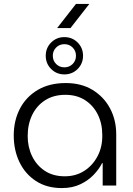

<svg xmlns="http://www.w3.org/2000/svg" viewBox="-20 -945 678 978"><path d="M295 13Q218 13 163 -23Q108 -59 79 -119.5Q50 -180 50 -255Q50 -331 81.5 -391.5Q113 -452 172.5 -487Q232 -522 315 -522Q394 -522 451.5 -487Q509 -452 540.5 -393Q572 -334 572 -260V0H503V-114H500Q485 -84 457.5 -55Q430 -26 389.5 -6.5Q349 13 295 13ZM310 -47Q366 -47 409 -74.5Q452 -102 477 -149.5Q502 -197 501 -257Q501 -316 478 -362Q455 -408 413 -435Q371 -462 313 -462Q253 -462 210 -434.5Q167 -407 144 -359.5Q121 -312 121 -252Q121 -196 143.5 -149.5Q166 -103 208 -75Q250 -47 310 -47ZM308 -566Q268 -566 240.5 -593.5Q213 -621 213 -661Q213 -701 240.5 -728.5Q268 -756 308 -756Q348 -756 375.5 -728.5Q403 -701 403 -661Q403 -621 375.5 -593.5Q348 -566 308 -566ZM308 -602Q333 -602 350 -619Q367 -636 367 -661Q367 -686 350 -703Q333 -720 308 -720Q283 -720 266 -703Q249 -686 249 -661Q249 -636 266 -619Q283 -602 308 -602ZM271 -802 367 -925H435L339 -802Z"/></svg>

Font: MuseoModerno Light
Style: Regular
Weight: 300
Designer: Pablo Cosgaya, Héctor Gatti, Marcela Romero, and the Authors of The MuseoModerno Project.
Foundry: Omnibus-Type Team
Version: Version 1.001